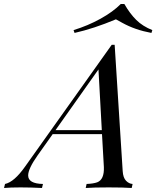

<svg xmlns="http://www.w3.org/2000/svg" viewBox="-107 -936 778 956"><path d="M383.3 -590.3 169.4 -288.1H399.9ZM319.8 0 324.2 -20Q358.4 -21.5 377 -28.3Q412.6 -42 410.2 -104L400.9 -268.1H155.3L80.1 -162.1Q33.2 -95.7 33.2 -62.5Q33.2 -21.5 106.9 -20L102.1 0Q45.9 -2.9 -4.9 -2.9Q-55.7 -2.9 -86.9 0L-82 -20Q-36.1 -29.8 18.1 -106.9L449.2 -712.9H463.9L503.9 -84Q505.9 -51.3 520.5 -36.1Q535.2 -21 553.2 -20L548.8 0Q508.8 -2.9 434.1 -2.9Q359.4 -2.9 319.8 0ZM647 -772Q565.4 -787.1 502 -822.3Q477.5 -835.9 470.2 -839.8Q359.9 -793.5 264.2 -772L259.3 -786.1Q331.1 -808.1 393.6 -842.8Q456.1 -877.4 494.1 -916H512.2Q540 -867.7 571.8 -836.4Q603.5 -805.2 651.4 -786.1Z"/></svg>

Font: PlayfairDisplay-Italic
Style: Italic
Weight: 400
Italic angle: -14°
Designer: Claus Eggers Sørensen
Foundry: Claus Eggers Sørensen
Version: Version 1.002;PS 001.002;hotconv 1.0.70;makeotf.lib2.5.58329